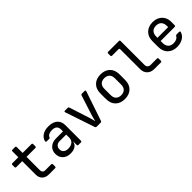

<svg xmlns="http://www.w3.org/2000/svg" viewBox="237 -1923 3125 3125"><g transform="rotate(-45 1800.0 -360.0)"><path d="M355 0Q284 0 242.5 -41Q201 -82 201 -150V-460H64Q44 -460 44 -480V-530Q44 -550 64 -550H201V-685Q201 -705 221 -705H280Q300 -705 300 -685V-550H503Q523 -550 523 -530V-480Q523 -460 503 -460H300V-151Q300 -124 315.5 -107Q331 -90 357 -90H498Q518 -90 518 -70V-20Q518 0 498 0Z M849 10Q764 10 714.5 -37.5Q665 -85 665 -162Q665 -239 716.5 -286Q768 -333 852 -333H1013V-375Q1013 -476 901 -476Q858 -476 829.5 -462.5Q801 -449 792 -425Q786 -406 769 -406H713Q703 -406 697 -412Q691 -418 693 -428Q706 -486 760.5 -523Q815 -560 901 -560Q1002 -560 1057 -512Q1112 -464 1112 -377V-21Q1112 0 1091 0H1036Q1015 0 1015 -21V-101H1013Q1006 -50 962.5 -20Q919 10 849 10ZM875 -73Q938 -73 975.5 -103.5Q1013 -134 1013 -187V-260H861Q818 -260 791.5 -234.5Q765 -209 765 -167Q765 -124 794 -98.5Q823 -73 875 -73Z M1453 0Q1436 0 1430 -16L1258 -527Q1254 -538 1258.5 -544Q1263 -550 1274 -550H1338Q1356 -550 1360 -534L1472 -189Q1482 -157 1490 -126.5Q1498 -96 1502 -78Q1506 -96 1513 -126.5Q1520 -157 1530 -189L1641 -534Q1646 -550 1663 -550H1727Q1737 -550 1741.5 -544Q1746 -538 1743 -527L1570 -16Q1565 0 1547 0Z M2100 8Q1999 8 1939.5 -50Q1880 -108 1880 -212V-338Q1880 -442 1939.5 -500Q1999 -558 2100 -558Q2201 -558 2260.5 -500Q2320 -442 2320 -338V-212Q2320 -108 2260.5 -50Q2201 8 2100 8ZM2100 -79Q2156 -79 2188.5 -110.5Q2221 -142 2221 -203V-347Q2221 -408 2188.5 -439.5Q2156 -471 2100 -471Q2044 -471 2011.5 -439.5Q1979 -408 1979 -347V-203Q1979 -142 2011.5 -110.5Q2044 -79 2100 -79Z M2782 0Q2707 0 2662 -44Q2617 -88 2617 -161V-620Q2617 -640 2597 -640H2449Q2429 -640 2429 -660V-710Q2429 -730 2449 -730H2696Q2716 -730 2716 -710V-162Q2716 -129 2734.5 -109.5Q2753 -90 2785 -90H2932Q2952 -90 2952 -70V-20Q2952 0 2932 0Z M3300 10Q3201 10 3140.5 -49Q3080 -108 3080 -210V-340Q3080 -442 3140.5 -501Q3201 -560 3300 -560Q3366 -560 3415.5 -533.5Q3465 -507 3492.5 -459.5Q3520 -412 3520 -349V-270Q3520 -250 3500 -250H3177V-202Q3177 -142 3210 -108Q3243 -74 3300 -74Q3341 -74 3370 -87.5Q3399 -101 3411 -126Q3420 -142 3433 -142H3493Q3515 -142 3512 -123Q3496 -62 3438.5 -26Q3381 10 3300 10ZM3177 -349V-323H3423V-349Q3423 -412 3391 -446Q3359 -480 3300 -480Q3241 -480 3209 -446Q3177 -412 3177 -349Z"/></g></svg>

Font: Pitagon Sans Mono Medium
Style: Regular
Weight: 500
Monospace: yes
Designer: Travis Tran
Foundry: Pitagon
Version: Version 1.001; ttfautohint (v1.8.4.7-5d5b);gftools[0.9.26]